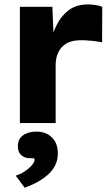

<svg xmlns="http://www.w3.org/2000/svg" viewBox="-20 -562 497 877"><path d="M70.8 -531H219.2L226.4 -358.2L205.4 -358.2Q205.8 -361.2 207 -363.2Q221.8 -414.2 240.8 -451.5Q259.8 -488.8 292.2 -514.2Q324.6 -539.6 372.8 -541.6Q391.8 -542.4 412.3 -539.6Q432.8 -536.8 447 -531L446.4 -369.2Q362.4 -383.4 316.6 -375.4Q291.8 -371 273.2 -356.6Q254.6 -342.2 244.4 -318.7Q234.2 -295.2 234.2 -264.8V0H70.8ZM138 166.2Q138 162 134.4 161.2Q130.8 160.4 123.8 160.8Q117.4 160.8 109.4 160.2Q101.4 159.6 94 156.8Q77 149.4 69.3 137.3Q61.6 125.2 61.6 105Q61.6 73.4 85 56.3Q108.4 39.2 145.8 39.2Q189.4 39.2 216.8 65.3Q244.2 91.4 244.2 140.2Q244.2 191.4 204.7 230.3Q165.2 269.2 92.6 295.4L51.8 240.2Q80 232.8 109 208.8Q138 184.8 138 166.2Z"/></svg>

Font: Easer Grotesk Variable
Style: Regular
Weight: 400
Designer: Boardeaser, Bonnie Shaver-Troup, Thomas Jockin
Foundry: Lexend
Version: Version 1.001;Glyphs 3.1.2 (3151)